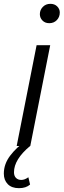

<svg xmlns="http://www.w3.org/2000/svg" viewBox="-40 -762 332 1002"><path d="M47 0 151 -526H222L118 0ZM217 -641Q195 -641 181.5 -655Q168 -669 168 -688Q168 -710 183.5 -726Q199 -742 223 -742Q245 -742 258.5 -728.5Q272 -715 272 -697Q272 -673 256.5 -657Q241 -641 217 -641ZM59 220Q21 220 0.5 199Q-20 178 -20 144Q-20 94 13 50.5Q46 7 94 -26L117 0Q33 70 33 137Q33 156 43.5 166.5Q54 177 71 177Q89 177 108 163L117 201Q96 220 59 220Z"/></svg>

Font: Montserrat
Style: Italic
Weight: 400
Italic angle: -11.3°
Designer: Julieta Ulanovsky
Foundry: Julieta Ulanovsky
Version: Version 9.000; ttfautohint (v1.8.4.7-5d5b)